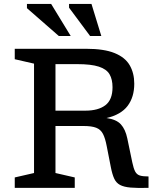

<svg xmlns="http://www.w3.org/2000/svg" viewBox="-20 -955 810 976"><path d="M55 -654V-707H418Q509 -707 562.5 -685.2Q616 -663.5 639.2 -623.5Q662.5 -583.5 662.5 -529.5Q662.5 -461.5 628.8 -416.8Q595 -372 521.5 -355Q571.5 -348 594.5 -322.8Q617.5 -297.5 627 -252L652.5 -129.5Q659 -98.5 667.2 -83Q675.5 -67.5 691 -62.8Q706.5 -58 735 -58V0Q678.5 1.5 644 -1.5Q609.5 -4.5 590 -15Q570.5 -25.5 560.5 -47.2Q550.5 -69 543.5 -105L522.5 -212Q515 -252 503.5 -274.2Q492 -296.5 469.2 -305.5Q446.5 -314.5 404.5 -314.5H262V-75.5L360 -53V0H55V-53L153 -75.5V-631.5ZM414 -392.5Q479.5 -392.5 515.8 -420.2Q552 -448 552 -511.5Q552 -551.5 536.8 -577.5Q521.5 -603.5 482.5 -616.2Q443.5 -629 373 -629H262V-392.5ZM339.5 -772H279L117 -913.5V-935H240ZM495 -772H438L331 -916V-935H445Z"/></svg>

Font: Newsreader 6pt
Style: Regular
Weight: 400
Designer: Hugues Gentile
Foundry: Production Type
Version: Version 1.003; ttfautohint (v1.8.3)